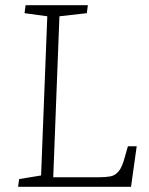

<svg xmlns="http://www.w3.org/2000/svg" viewBox="-20 -723 576 743"><path d="M54 -30 139 -44 163 -660 75 -672 79 -703H320L316 -672L210 -660L186 -37H362Q389 -37 407.5 -40.5Q426 -44 439.5 -60.5Q453 -77 463 -115L475 -157H509L487 0H50Z"/></svg>

Font: Literata 18pt ExtraLight
Style: Italic
Weight: 250
Italic angle: -2°
Designer: Latin by Veronika Burian and Jose Scaglione. Greek by Irene Vlachou. Cyrillic by Vera Evstafieva
Foundry: TypeTogether
Version: Version 3.103;gftools[0.9.29]